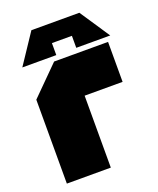

<svg xmlns="http://www.w3.org/2000/svg" viewBox="-137 -819 744 903"><g transform="rotate(-20 235.0 -367.5)"><path d="M40 0V-420L180 -560H450V-360H260V0ZM200 -585H30L130 -735H370L470 -585H300V-645H200Z"/></g></svg>

Font: Tektur Black
Style: Regular
Weight: 900
Designer: Adam Jagosz
Foundry: Adam Jagosz
Version: Version 1.005;gftools[0.9.30]